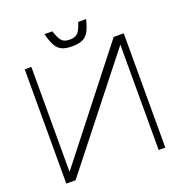

<svg xmlns="http://www.w3.org/2000/svg" viewBox="-151 -1000 1065 1129"><g transform="rotate(-20 381.0 -435.0)"><path d="M691 0H649.5V-690.5L665.5 -679.5L129.5 0H71.5V-715H113V-24.5L103 -45.5L628 -715H691ZM381.5 -746.5Q342 -746.5 317.8 -757.2Q293.5 -768 278.5 -794.8Q263.5 -821.5 251.5 -869.5H300.5Q310.5 -838 320.8 -820.2Q331 -802.5 345.2 -795.5Q359.5 -788.5 381.5 -788.5Q403.5 -788.5 417.8 -795.5Q432 -802.5 442.2 -820.2Q452.5 -838 462.5 -869.5H511.5Q500.5 -821.5 485.2 -794.8Q470 -768 445.5 -757.2Q421 -746.5 381.5 -746.5Z"/></g></svg>

Font: Russolo 10pt ExtraLight
Style: Regular
Weight: 200
Designer: Micah Stupak-Hahn
Version: Version 1.000